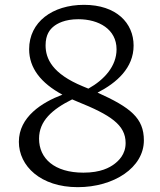

<svg xmlns="http://www.w3.org/2000/svg" viewBox="-20 -761 660 794"><path d="M327.5 -741C197 -741 100.5 -670 100.5 -557.5C100.5 -479 149.5 -417.5 238 -369.5C153.5 -337.5 58 -277.5 58 -174.5C58 -74.5 148 13 301.5 13C451 13 575 -68 575 -180.5C575 -272.5 520 -316.5 383.5 -378C462.5 -418.5 532.5 -480 532.5 -572.5C532.5 -665.5 461.5 -741 327.5 -741ZM141.5 -187.5C141.5 -260.5 195 -308.5 278.5 -350C285 -347 292.5 -344 299.5 -341C437.5 -285.5 499.5 -244.5 499.5 -169.5C499.5 -122 470 -95.5 452 -82C433.5 -68.5 397.5 -47 325 -47C204.5 -47 141.5 -106 141.5 -187.5ZM168.5 -573.5C168.5 -618 186.5 -639 201 -651C216 -663.5 247.5 -681.5 304 -681.5C388 -681.5 462 -640.5 462 -557C462 -488 412 -431.5 345.5 -394.5C338 -397.5 330.5 -400.5 322.5 -404C196.5 -456 168.5 -518 168.5 -573.5Z"/></svg>

Font: Monaspace Argon Light
Style: Regular
Weight: 300
Designer: Riley Cran & the Lettermatic Team
Foundry: Lettermatic
Version: Version 1.000 (Monaspace Argon)